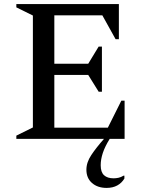

<svg xmlns="http://www.w3.org/2000/svg" viewBox="-20 -680 699 940"><path d="M60 0V-16L141 -56V-604L60 -644V-660H562V-488H546L481 -605H246V-368H412L463 -452H479V-231H463L412 -313H246V-55H508L574 -187H590V0H517Q494 37 483.5 68.5Q473 100 473 129Q473 163 489.5 178Q506 193 536 193Q547 193 559.5 190.5Q572 188 585 180H589V194Q576 216 554 228Q532 240 502 240Q458 240 430.5 216Q403 192 403 151Q403 115 427 79Q451 43 489 0Z"/></svg>

Font: Spectral Medium
Style: Regular
Weight: 500
Designer: Jean-Baptiste Levee
Foundry: Production Type
Version: Version 2.001